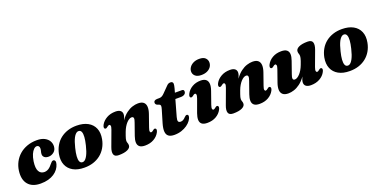

<svg xmlns="http://www.w3.org/2000/svg" viewBox="-19 -1485 4454 2258"><g transform="rotate(-20 2208.0 -356.5)"><path d="M318.5 -415.5Q299.5 -415.5 280.5 -397.2Q261.5 -379 246.2 -344.5Q231 -310 223.5 -259.5Q212 -176.5 233.8 -137.5Q255.5 -98.5 302 -98.5Q320.5 -99 337 -105.5Q353.5 -112 368.5 -124.8Q383.5 -137.5 397 -155Q413 -173.5 422.5 -183Q432 -192.5 445.5 -192Q459 -191.5 465.8 -177.8Q472.5 -164 465 -137.5Q456 -105.5 435.5 -78Q415 -50.5 383.5 -29.8Q352 -9 310 2.5Q268 14 215 14Q111 14 60 -46.2Q9 -106.5 23.5 -216.5Q31 -272 56.2 -320.2Q81.5 -368.5 122.8 -404.8Q164 -441 219.5 -461.2Q275 -481.5 342 -481.5Q400.5 -481.5 438.2 -461.8Q476 -442 493.5 -411Q511 -380 509 -344.5Q506.5 -300 476 -275.8Q445.5 -251.5 410 -251.5Q375.5 -251.5 357.5 -267.2Q339.5 -283 340 -307Q340.5 -326 345.5 -341.2Q350.5 -356.5 351 -376Q351.5 -393 343 -404.2Q334.5 -415.5 318.5 -415.5Z M841 -482.5Q924 -482 980.2 -451Q1036.5 -420 1060.2 -363.5Q1084 -307 1069.5 -230Q1059 -173.5 1032.2 -128Q1005.5 -82.5 965.5 -50.8Q925.5 -19 873.8 -2.2Q822 14.5 761 14Q678.5 14 622.5 -17.2Q566.5 -48.5 542.8 -105.2Q519 -162 533 -238.5Q544 -295 570.5 -340.5Q597 -386 637.2 -417.8Q677.5 -449.5 729 -466.2Q780.5 -483 841 -482.5ZM754 -55Q767 -52.5 779.2 -57.5Q791.5 -62.5 803 -75.8Q814.5 -89 825.5 -109.8Q836.5 -130.5 846.5 -159.8Q856.5 -189 865.5 -226.5Q880 -285.5 882.5 -325.8Q885 -366 876.5 -388Q868 -410 848.5 -413.5Q835.5 -416 823.5 -410.8Q811.5 -405.5 799.8 -392.5Q788 -379.5 777.2 -358.8Q766.5 -338 756.5 -308.8Q746.5 -279.5 737.5 -242Q723 -183.5 720.2 -143Q717.5 -102.5 726.2 -80.5Q735 -58.5 754 -55Z M1144 -334.5Q1135.5 -339.5 1135 -351.8Q1134.5 -364 1144 -383Q1168 -427 1215.8 -454.2Q1263.5 -481.5 1327 -481.5Q1366.5 -481.5 1387.5 -465.8Q1408.5 -450 1408.5 -420.5Q1408.5 -402.5 1400.2 -380.8Q1392 -359 1380.8 -334.5Q1369.5 -310 1359 -284Q1348.5 -258 1344 -232L1330 -239Q1357 -308 1391 -354.8Q1425 -401.5 1462.5 -429.5Q1500 -457.5 1537.8 -469.5Q1575.5 -481.5 1609 -481.5Q1656 -481.5 1678.8 -461Q1701.5 -440.5 1703.2 -404.2Q1705 -368 1688.5 -320.5L1636 -170.5Q1623.5 -135.5 1627 -122Q1630.5 -108.5 1641 -108.5Q1647.5 -108.5 1653.8 -111.8Q1660 -115 1669.5 -123Q1680.5 -132.5 1687.8 -134.2Q1695 -136 1702 -132Q1710.5 -127.5 1711.2 -115.2Q1712 -103 1702 -84Q1679 -40 1632 -13Q1585 14 1522 14Q1475 14 1452.8 -4.2Q1430.5 -22.5 1429.2 -55.8Q1428 -89 1443.5 -133L1496 -282.5Q1510 -318.5 1506.5 -335.8Q1503 -353 1482 -353Q1467.5 -353 1451.2 -343.5Q1435 -334 1418.5 -316.2Q1402 -298.5 1387 -273.2Q1372 -248 1360 -216Q1350.5 -190.5 1344 -171.5Q1337.5 -152.5 1334 -138.8Q1330.5 -125 1330.5 -114.5Q1330.5 -98.5 1336 -85.5Q1341.5 -72.5 1341.5 -55.5Q1341.5 -24 1302 -5Q1262.5 14 1191.5 14Q1141.5 14 1130.2 -18.2Q1119 -50.5 1140.5 -107L1210.5 -296.5Q1223.5 -331.5 1219.5 -345Q1215.5 -358.5 1205 -358.5Q1199 -358.5 1192.8 -355.5Q1186.5 -352.5 1176.5 -344Q1165.5 -335 1158.2 -333.2Q1151 -331.5 1144 -334.5Z M1841 -381 1817.5 -389.5Q1806 -394.5 1800.8 -402.8Q1795.5 -411 1795.5 -421.5Q1795.5 -436.5 1807.8 -445Q1820 -453.5 1841 -453.5H1866.5Q1885 -453.5 1900.2 -461.8Q1915.5 -470 1930.5 -485.5L2006 -562Q2017.5 -574 2028.5 -578.5Q2039.5 -583 2053 -583Q2069 -583 2076.8 -574.8Q2084.5 -566.5 2084.5 -553.5Q2084.5 -545.5 2082.2 -531.5Q2080 -517.5 2075 -499.5L1983.5 -175Q1973 -137 1979.8 -122Q1986.5 -107 2010.5 -107Q2026.5 -107 2041.2 -115Q2056 -123 2072.5 -141Q2081.5 -150.5 2088 -154.2Q2094.5 -158 2102 -158Q2111 -158 2116.5 -151.5Q2122 -145 2120.5 -133Q2117 -108.5 2098.5 -82.8Q2080 -57 2049 -35Q2018 -13 1977 0.5Q1936 14 1888 14Q1841 14 1816 -4.8Q1791 -23.5 1787.8 -62.2Q1784.5 -101 1802 -161L1849 -319Q1858.5 -350 1856.2 -363Q1854 -376 1841 -381ZM2006.5 -379 2029 -450.5H2148.5Q2174 -450.5 2174 -426.5Q2174 -404.5 2156.5 -391.8Q2139 -379 2109 -379Z M2414.5 -171Q2402.5 -136 2406 -122.2Q2409.5 -108.5 2420 -108.5Q2426 -108.5 2432.2 -111.8Q2438.5 -115 2448 -123Q2459.5 -132.5 2466.5 -134.2Q2473.5 -136 2480.5 -132.5Q2489.5 -127.5 2490 -115.2Q2490.5 -103 2480.5 -84Q2457.5 -40 2410.8 -13Q2364 14 2300.5 14Q2253.5 14 2231.5 -4.5Q2209.5 -23 2208.8 -56.2Q2208 -89.5 2224 -134.5L2283 -296.5Q2295.5 -331.5 2291.8 -345Q2288 -358.5 2277.5 -358.5Q2271.5 -358.5 2265.2 -355.5Q2259 -352.5 2249.5 -344Q2238 -335 2230.8 -333.2Q2223.5 -331.5 2216.5 -334.5Q2208 -339.5 2207.5 -351.8Q2207 -364 2217 -383Q2239.5 -427 2285.8 -454.2Q2332 -481.5 2393.5 -481.5Q2435.5 -481.5 2458 -463.5Q2480.5 -445.5 2483.5 -411Q2486.5 -376.5 2469 -326.5ZM2426.5 -539Q2376.5 -539 2350.5 -562.2Q2324.5 -585.5 2325 -619Q2325.5 -647 2342.5 -671.5Q2359.5 -696 2390.8 -711.5Q2422 -727 2465 -727Q2517.5 -727 2541.2 -703Q2565 -679 2564.5 -646Q2564 -615.5 2546.8 -591.2Q2529.5 -567 2499 -553Q2468.5 -539 2426.5 -539Z M2577 -334.5Q2568.5 -339.5 2568 -351.8Q2567.5 -364 2577 -383Q2601 -427 2648.8 -454.2Q2696.5 -481.5 2760 -481.5Q2799.5 -481.5 2820.5 -465.8Q2841.5 -450 2841.5 -420.5Q2841.5 -402.5 2833.2 -380.8Q2825 -359 2813.8 -334.5Q2802.5 -310 2792 -284Q2781.5 -258 2777 -232L2763 -239Q2790 -308 2824 -354.8Q2858 -401.5 2895.5 -429.5Q2933 -457.5 2970.8 -469.5Q3008.5 -481.5 3042 -481.5Q3089 -481.5 3111.8 -461Q3134.5 -440.5 3136.2 -404.2Q3138 -368 3121.5 -320.5L3069 -170.5Q3056.5 -135.5 3060 -122Q3063.5 -108.5 3074 -108.5Q3080.5 -108.5 3086.8 -111.8Q3093 -115 3102.5 -123Q3113.5 -132.5 3120.8 -134.2Q3128 -136 3135 -132Q3143.5 -127.5 3144.2 -115.2Q3145 -103 3135 -84Q3112 -40 3065 -13Q3018 14 2955 14Q2908 14 2885.8 -4.2Q2863.5 -22.5 2862.2 -55.8Q2861 -89 2876.5 -133L2929 -282.5Q2943 -318.5 2939.5 -335.8Q2936 -353 2915 -353Q2900.5 -353 2884.2 -343.5Q2868 -334 2851.5 -316.2Q2835 -298.5 2820 -273.2Q2805 -248 2793 -216Q2783.5 -190.5 2777 -171.5Q2770.5 -152.5 2767 -138.8Q2763.5 -125 2763.5 -114.5Q2763.5 -98.5 2769 -85.5Q2774.5 -72.5 2774.5 -55.5Q2774.5 -24 2735 -5Q2695.5 14 2624.5 14Q2574.5 14 2563.2 -18.2Q2552 -50.5 2573.5 -107L2643.5 -296.5Q2656.5 -331.5 2652.5 -345Q2648.5 -358.5 2638 -358.5Q2632 -358.5 2625.8 -355.5Q2619.5 -352.5 2609.5 -344Q2598.5 -335 2591.2 -333.2Q2584 -331.5 2577 -334.5Z M3779.5 -132.5Q3788 -128 3788.5 -115.8Q3789 -103.5 3779 -84.5Q3756 -40 3708 -13Q3660 14 3596.5 14Q3557 14 3536 -1.8Q3515 -17.5 3515 -47Q3515 -65 3523.2 -86.8Q3531.5 -108.5 3542.5 -133Q3553.5 -157.5 3564.2 -183.5Q3575 -209.5 3579.5 -235.5L3593.5 -228.5Q3567 -159.5 3532.8 -112.8Q3498.5 -66 3460.8 -38Q3423 -10 3385.5 2Q3348 14 3314.5 14Q3268 14 3244.8 -6.5Q3221.5 -27 3220 -63.2Q3218.5 -99.5 3235 -147L3287.5 -296.5Q3300 -331.5 3296.5 -345.2Q3293 -359 3282 -359Q3276 -359 3269.8 -356Q3263.5 -353 3254 -344.5Q3243 -335.5 3235.8 -333.8Q3228.5 -332 3221.5 -335Q3213 -339.5 3212.2 -352Q3211.5 -364.5 3221.5 -383.5Q3244.5 -427.5 3291.5 -454.5Q3338.5 -481.5 3401.5 -481.5Q3448.5 -481.5 3470.8 -463.2Q3493 -445 3494.5 -412Q3496 -379 3480 -334.5L3427.5 -184.5Q3414 -148.5 3417.2 -131.2Q3420.5 -114 3441.5 -114Q3456 -114 3472.2 -123.8Q3488.5 -133.5 3505 -151.2Q3521.5 -169 3536.5 -194.2Q3551.5 -219.5 3563.5 -251.5Q3573.5 -276.5 3579.8 -295.8Q3586 -315 3589.2 -329Q3592.5 -343 3592.5 -353Q3592.5 -369 3587.2 -382Q3582 -395 3582 -412Q3582 -443.5 3621.5 -462.5Q3661 -481.5 3732 -481.5Q3782.5 -481.5 3793.2 -449.2Q3804 -417 3783 -360L3713 -171Q3700.5 -136.5 3704.2 -122.5Q3708 -108.5 3718.5 -108.5Q3724.5 -108.5 3730.8 -112Q3737 -115.5 3746.5 -123.5Q3758 -132.5 3765.2 -134.5Q3772.5 -136.5 3779.5 -132.5Z M4162 -482.5Q4245 -482 4301.2 -451Q4357.5 -420 4381.2 -363.5Q4405 -307 4390.5 -230Q4380 -173.5 4353.2 -128Q4326.5 -82.5 4286.5 -50.8Q4246.5 -19 4194.8 -2.2Q4143 14.5 4082 14Q3999.5 14 3943.5 -17.2Q3887.5 -48.5 3863.8 -105.2Q3840 -162 3854 -238.5Q3865 -295 3891.5 -340.5Q3918 -386 3958.2 -417.8Q3998.5 -449.5 4050 -466.2Q4101.5 -483 4162 -482.5ZM4075 -55Q4088 -52.5 4100.2 -57.5Q4112.5 -62.5 4124 -75.8Q4135.5 -89 4146.5 -109.8Q4157.5 -130.5 4167.5 -159.8Q4177.5 -189 4186.5 -226.5Q4201 -285.5 4203.5 -325.8Q4206 -366 4197.5 -388Q4189 -410 4169.5 -413.5Q4156.5 -416 4144.5 -410.8Q4132.5 -405.5 4120.8 -392.5Q4109 -379.5 4098.2 -358.8Q4087.5 -338 4077.5 -308.8Q4067.5 -279.5 4058.5 -242Q4044 -183.5 4041.2 -143Q4038.5 -102.5 4047.2 -80.5Q4056 -58.5 4075 -55Z"/></g></svg>

Font: Fraunces ExtraBold
Style: Italic
Weight: 800
Italic angle: -16°
Version: Version 1.000;[b76b70a41]